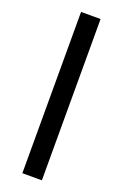

<svg xmlns="http://www.w3.org/2000/svg" viewBox="-147 -795 536 839"><g transform="rotate(20 121.5 -375.0)"><path d="M167 -750V0H76.2V-750Z"/></g></svg>

Font: Roboto21382017
Style: Regular
Weight: 400
Designer: Christian Robertson
Foundry: Google
Version: Version 2.138; 2017